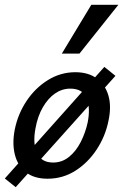

<svg xmlns="http://www.w3.org/2000/svg" viewBox="-25 -729 510 795"><path d="M40 46 -5 10 407 -452 453 -415ZM172 11Q116 11 82 -16Q48 -43 36.5 -89Q25 -135 36 -192Q49 -257 85 -311Q121 -365 173.5 -397.5Q226 -430 287 -430Q341 -430 376 -404Q411 -378 424 -333Q437 -288 424 -228Q411 -164 375 -109.5Q339 -55 287 -22Q235 11 172 11ZM195 -56Q232 -56 261 -79.5Q290 -103 309.5 -141.5Q329 -180 338 -222Q350 -282 334 -322Q318 -362 266 -362Q232 -362 203 -342Q174 -322 152.5 -285Q131 -248 122 -198Q110 -135 128 -95.5Q146 -56 195 -56ZM231 -507 353 -709H465L304 -507Z"/></svg>

Font: Ysabeau Infant SemiBold
Style: Italic
Weight: 600
Italic angle: -12°
Designer: Christian Thalmann (Catharsis Fonts)
Version: Version 2.002; featfreeze: ss01,ss02,lnum